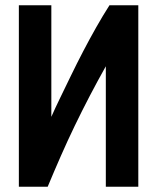

<svg xmlns="http://www.w3.org/2000/svg" viewBox="-20 -713 600 733"><path d="M52 0V-693H176V-267Q190 -299 209.5 -339Q229 -379 251 -424.5Q273 -470 297.5 -517Q322 -564 347.5 -609Q373 -654 398 -693H508V0H384V-460Q352 -403 322.5 -346.5Q293 -290 265.5 -233Q238 -176 212.5 -118Q187 -60 162 0Z"/></svg>

Font: Ubuntu Sans Mono
Style: Bold
Weight: 700
Monospace: yes
Designer: Dalton Maag Ltd
Foundry: Dalton Maag Ltd
Version: Version 1.006